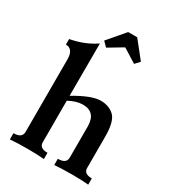

<svg xmlns="http://www.w3.org/2000/svg" viewBox="-218 -1051 1061 1172"><g transform="rotate(30 313.0 -464.5)"><path d="M589.8 0Q543.5 -4.4 475.1 -4.4Q396 -4.4 350.1 0V-43.9Q408.2 -43.9 409.7 -84.5V-306.2Q409.2 -407.2 318.8 -407.2Q273.9 -407.2 220.2 -378.4V-84.5Q220.2 -43.9 277.3 -43.9V0Q231 -4.4 162.6 -4.4Q83.5 -4.4 37.6 0V-43.9Q95.2 -43.9 97.7 -84.5V-604.5Q95.2 -672.4 44.4 -672.4V-711.4Q147 -731 220.7 -782.2L220.2 -413.1Q337.4 -482.4 400.4 -482.4Q460.9 -482.4 497.1 -447Q533.2 -411.6 533.2 -305.7V-84.5Q533.2 -43.9 589.8 -43.9ZM463.4 -778.3 366.7 -838.9 266.1 -778.8 234.4 -810.5 335.4 -928.7H398.9L493.2 -810.5Z"/></g></svg>

Font: Kelvinch
Style: Bold
Weight: 700
Designer: Paul James Miller
Foundry: High-Logic / Made with FontCreator
Version: Version 3.501;March 28, 2021;FontCreator 13.0.0.2683 64-bit